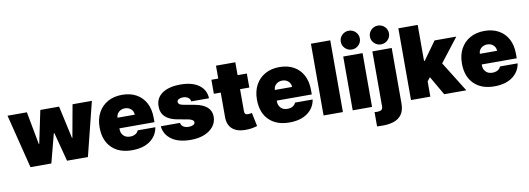

<svg xmlns="http://www.w3.org/2000/svg" viewBox="-70 -1252 5286 1917"><g transform="rotate(-10 2573.0 -294.0)"><path d="M146.3 0 9.9 -545.5H206L268.5 -213.1H272.7L342.3 -545.5H532.7L605.1 -215.9H609.4L669 -545.5H865.1L728.7 0H517L440.3 -292.6H434.7L358 0Z M1176.1 9.9Q1045.1 9.9 970 -64.5Q894.9 -138.8 894.9 -271.3Q894.9 -355.8 929 -419Q963.1 -482.2 1025.2 -517.4Q1087.4 -552.6 1171.9 -552.6Q1254.3 -552.6 1315.2 -518.8Q1376.1 -485.1 1409.6 -422.4Q1443.2 -359.7 1443.2 -272.7V-227.3H1088.1V-218.8Q1088.1 -179.3 1112.4 -153.6Q1136.7 -127.8 1180.4 -127.8Q1210.6 -127.8 1233.1 -140.4Q1255.7 -153.1 1264.2 -176.1H1443.2Q1429.3 -90.9 1359.6 -40.5Q1289.8 9.9 1176.1 9.9ZM1088.1 -335.2H1262.8Q1262.1 -370.4 1237.4 -392.6Q1212.7 -414.8 1176.1 -414.8Q1140.3 -414.8 1114.5 -392.8Q1088.8 -370.7 1088.1 -335.2Z M2021.3 -367.9H1840.9Q1838.8 -393.1 1817.5 -407.5Q1796.2 -421.9 1767 -421.9Q1741.8 -421.9 1723.7 -412.6Q1705.6 -403.4 1706 -386.4Q1705.6 -374.3 1716.4 -364Q1727.3 -353.7 1758.5 -348L1869.3 -328.1Q2034.4 -298.3 2035.5 -180.4Q2035.2 -122.2 2000.9 -79.4Q1966.6 -36.6 1907.5 -13.3Q1848.4 9.9 1772.7 9.9Q1647.7 9.9 1577.2 -41.2Q1506.7 -92.3 1498.6 -176.1H1693.2Q1697.1 -150.2 1718.9 -136.2Q1740.8 -122.2 1774.1 -122.2Q1801.1 -122.2 1818.7 -131.4Q1836.3 -140.6 1836.6 -157.7Q1835.6 -186.1 1774.1 -197.4L1677.6 -214.5Q1510.3 -244 1511.4 -375Q1511 -460.2 1578.5 -506.4Q1646 -552.6 1762.8 -552.6Q1881 -552.6 1949.4 -503.6Q2017.8 -454.5 2021.3 -367.9Z M2436.1 -545.5V-403.4H2342.3V-177.6Q2342.3 -143.5 2379.3 -143.5Q2388.1 -143.5 2400 -145.6Q2411.9 -147.7 2417.6 -149.1L2446 -11.4Q2432.9 -7.5 2408.6 -1.8Q2384.2 3.9 2350.9 5.7Q2249.3 11.4 2197.3 -31.1Q2145.2 -73.5 2146.3 -159.1V-403.4H2076.7V-545.5H2146.3V-676.1H2342.3V-545.5Z M2771.3 9.9Q2640.3 9.9 2565.2 -64.5Q2490.1 -138.8 2490.1 -271.3Q2490.1 -355.8 2524.1 -419Q2558.2 -482.2 2620.4 -517.4Q2682.5 -552.6 2767 -552.6Q2849.4 -552.6 2910.3 -518.8Q2971.2 -485.1 3004.8 -422.4Q3038.4 -359.7 3038.4 -272.7V-227.3H2683.2V-218.8Q2683.2 -179.3 2707.6 -153.6Q2731.9 -127.8 2775.6 -127.8Q2805.8 -127.8 2828.3 -140.4Q2850.9 -153.1 2859.4 -176.1H3038.4Q3024.5 -90.9 2954.7 -40.5Q2884.9 9.9 2771.3 9.9ZM2683.2 -335.2H2858Q2857.2 -370.4 2832.6 -392.6Q2807.9 -414.8 2771.3 -414.8Q2735.4 -414.8 2709.7 -392.8Q2683.9 -370.7 2683.2 -335.2Z M3313.9 -727.3V0H3117.9V-727.3Z M3413.4 0V-545.5H3609.4V0ZM3511.4 -599.4Q3471.6 -599.4 3443.2 -627.3Q3414.8 -655.2 3414.8 -694.6Q3414.8 -734 3443.2 -761.9Q3471.6 -789.8 3511.4 -789.8Q3551.5 -789.8 3579.7 -761.9Q3608 -734 3608 -694.6Q3608 -655.2 3579.7 -627.3Q3551.5 -599.4 3511.4 -599.4Z M3708.8 -545.5H3904.8V15.6Q3904.8 87.4 3874.6 129.1Q3844.5 170.8 3789.6 187.7Q3734.7 204.5 3660.5 201.7Q3653.1 201.3 3644.9 201.3Q3636.7 201.3 3625 200.3V55.4Q3637.4 56.8 3647.7 56.8Q3682.9 56.8 3695.8 46Q3708.8 35.2 3708.8 11.4ZM3806.8 -599.4Q3767 -599.4 3738.6 -627.3Q3710.2 -655.2 3710.2 -694.6Q3710.2 -734 3738.6 -761.9Q3767 -789.8 3806.8 -789.8Q3846.9 -789.8 3875.2 -761.9Q3903.4 -734 3903.4 -694.6Q3903.4 -655.2 3875.2 -627.3Q3846.9 -599.4 3806.8 -599.4Z M4004.3 0V-727.3H4200.3V-362.2H4207.4L4339.5 -545.5H4559.7L4374.3 -306.5L4565.3 0H4340.9L4229.8 -192.1L4200.3 -154.8V0Z M4849.4 9.9Q4718.4 9.9 4643.3 -64.5Q4568.2 -138.8 4568.2 -271.3Q4568.2 -355.8 4602.3 -419Q4636.4 -482.2 4698.5 -517.4Q4760.7 -552.6 4845.2 -552.6Q4927.6 -552.6 4988.5 -518.8Q5049.4 -485.1 5082.9 -422.4Q5116.5 -359.7 5116.5 -272.7V-227.3H4761.4V-218.8Q4761.4 -179.3 4785.7 -153.6Q4810 -127.8 4853.7 -127.8Q4883.9 -127.8 4906.4 -140.4Q4929 -153.1 4937.5 -176.1H5116.5Q5102.6 -90.9 5032.8 -40.5Q4963.1 9.9 4849.4 9.9ZM4761.4 -335.2H4936.1Q4935.4 -370.4 4910.7 -392.6Q4886 -414.8 4849.4 -414.8Q4813.6 -414.8 4787.8 -392.8Q4762.1 -370.7 4761.4 -335.2Z"/></g></svg>

Font: Inter UI Black
Style: Regular
Weight: 900
Designer: Rasmus Andersson
Foundry: rsms
Version: 3.2;8d6f07862